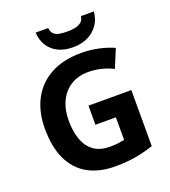

<svg xmlns="http://www.w3.org/2000/svg" viewBox="-166 -1060 1056 1191"><g transform="rotate(-20 362.0 -464.5)"><path d="M361 -401H644V-31Q588 -12 527.5 -1Q467 10 390 10Q284 10 209.5 -32Q135 -74 96.5 -156Q58 -238 58 -358Q58 -470 101.5 -552Q145 -634 228 -679Q311 -724 431 -724Q488 -724 543 -712Q598 -700 643 -680L593 -559Q560 -576 518 -587Q476 -598 430 -598Q364 -598 315.5 -568Q267 -538 240.5 -483.5Q214 -429 214 -355Q214 -285 233 -231Q252 -177 293 -146.5Q334 -116 400 -116Q432 -116 454.5 -119Q477 -122 496 -126V-275H361ZM592 -939Q589 -891 563.5 -853.5Q538 -816 496 -795Q454 -774 398 -774Q312 -774 262 -819Q212 -864 208 -939H291Q294 -911 308.5 -898Q323 -885 347 -881.5Q371 -878 399 -878Q423 -878 446.5 -882.5Q470 -887 487 -900Q504 -913 507 -939Z"/></g></svg>

Font: Noto Sans Myanmar
Style: Regular
Weight: 400
Designer: Monotype Design Team
Foundry: Monotype Imaging Inc.
Version: Version 2.107